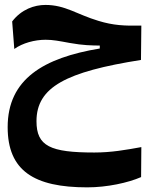

<svg xmlns="http://www.w3.org/2000/svg" viewBox="-20 -453 626 794"><path d="M340.8 321.8C423.3 321.8 509.8 302.7 563.5 279.3L564.5 155.3C500 167 439.9 177.7 370.1 177.7C188 177.7 130.9 151.4 130.9 48.3C130.9 -93.3 253.9 -156.2 563 -205.1L564.5 -347.2C494.1 -345.7 448.2 -348.1 387.2 -366.7C297.4 -393.6 250 -432.6 168 -432.6C122.1 -432.6 68.8 -414.6 30.3 -364.3L39.1 -250.5C73.2 -274.9 123 -288.6 168.9 -288.6C199.2 -288.6 225.6 -283.2 268.1 -275.4C324.7 -265.1 358.9 -265.1 392.6 -264.6V-252.4C160.2 -213.9 11.7 -126 11.7 72.8C11.7 253.4 121.1 321.8 340.8 321.8Z"/></svg>

Font: Cascadia Code
Style: Bold
Weight: 700
Monospace: yes
Designer: Aaron Bell
Foundry: Saja Typeworks
Version: Version 2404.023